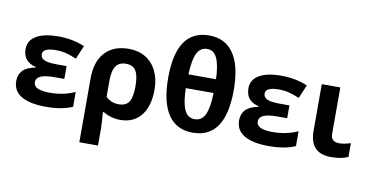

<svg xmlns="http://www.w3.org/2000/svg" viewBox="-90 -1026 2934 1520"><g transform="rotate(10 1377.0 -265.5)"><path d="M309.1 -445.8Q200.2 -445.8 200.2 -395Q200.2 -362.8 232.7 -349.4Q265.1 -335.9 335 -335.9H410.2V-232.9H328.1Q256.8 -232.9 220.9 -217Q185.1 -201.2 185.1 -166Q185.1 -105 315.9 -105Q425.8 -105 517.1 -147V-27.8Q433.1 9.8 304.2 9.8Q175.3 9.8 106.7 -30.5Q38.1 -70.8 38.1 -150.9Q38.1 -203.1 69.3 -235.8Q100.6 -268.6 170.9 -282.2V-287.1Q66.9 -311 66.9 -413.1Q66.9 -481.9 128.9 -519Q190.9 -556.2 307.1 -556.2Q423.3 -556.2 518.1 -515.1L472.2 -407.2Q414.1 -430.7 380.4 -438.2Q346.7 -445.8 309.1 -445.8Z M764.2 -280.8V-151.9Q806.2 -109.9 866.7 -109.9Q927.2 -109.9 951.2 -148.2Q975.1 -186.5 975.1 -272.5Q975.1 -358.4 951.2 -397.2Q927.2 -436 871.6 -436Q815.9 -436 790 -398.7Q764.2 -361.3 764.2 -280.8ZM1128.4 -272.9Q1128.4 -139.6 1068.6 -64.9Q1008.8 9.8 902.3 9.8Q827.1 9.8 765.1 -27.8H756.3Q764.2 56.2 764.2 103V240.2H614.3V-273.9Q614.3 -408.2 681.9 -482.2Q749.5 -556.2 874 -556.2Q949.7 -556.2 1007.3 -521.7Q1064.9 -487.3 1096.7 -422.9Q1128.4 -358.4 1128.4 -272.9Z M1371.6 -439H1593.3Q1589.4 -551.3 1563.7 -607.2Q1538.1 -663.1 1483.9 -663.1Q1429.7 -663.1 1402.8 -611.1Q1376 -559.1 1371.6 -439ZM1593.3 -328.1H1370.1Q1372.1 -213.4 1397.7 -155.8Q1423.3 -98.1 1481 -98.1Q1538.6 -98.1 1564.7 -155Q1590.8 -211.9 1593.3 -328.1ZM1746.6 -377.9Q1746.6 9.8 1483.9 9.8Q1352.1 9.8 1285.2 -90.6Q1218.3 -190.9 1218.3 -385.3Q1218.3 -771 1481.4 -771Q1610.8 -771 1678.7 -671.6Q1746.6 -572.3 1746.6 -377.9Z M2100.6 -445.8Q1991.7 -445.8 1991.7 -395Q1991.7 -362.8 2024.2 -349.4Q2056.6 -335.9 2126.5 -335.9H2201.7V-232.9H2119.6Q2048.3 -232.9 2012.5 -217Q1976.6 -201.2 1976.6 -166Q1976.6 -105 2107.4 -105Q2217.3 -105 2308.6 -147V-27.8Q2224.6 9.8 2095.7 9.8Q1966.8 9.8 1898.2 -30.5Q1829.6 -70.8 1829.6 -150.9Q1829.6 -203.1 1860.8 -235.8Q1892.1 -268.6 1962.4 -282.2V-287.1Q1858.4 -311 1858.4 -413.1Q1858.4 -481.9 1920.4 -519Q1982.4 -556.2 2098.6 -556.2Q2214.8 -556.2 2309.6 -515.1L2263.7 -407.2Q2205.6 -430.7 2171.9 -438.2Q2138.2 -445.8 2100.6 -445.8Z M2573.7 -170.9Q2573.2 -108.9 2643.6 -108.9Q2677.7 -108.9 2732.9 -126V-15.1Q2679.7 9.8 2595.7 9.8Q2424.8 9.8 2424.8 -170.9V-545.9H2573.7Z"/></g></svg>

Font: OpenSans-Bold
Style: Bold
Weight: 700
Foundry: Ascender Corporation
Version: Version 1.10